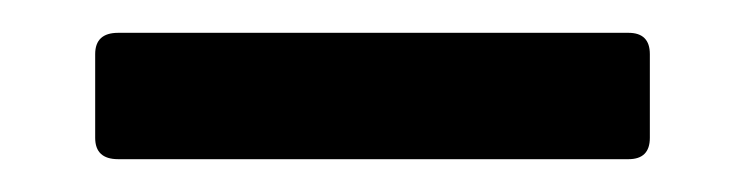

<svg xmlns="http://www.w3.org/2000/svg" viewBox="-20 -319 454 117"><path d="M363 -222H52Q38 -222 38 -235V-286Q38 -299 52 -299H363Q376 -299 376 -286V-235Q376 -222 363 -222Z"/></svg>

Font: Sanchez
Style: Regular
Weight: 400
Designer: Daniel Hernández
Foundry: LatinoType
Version: Version 1.001